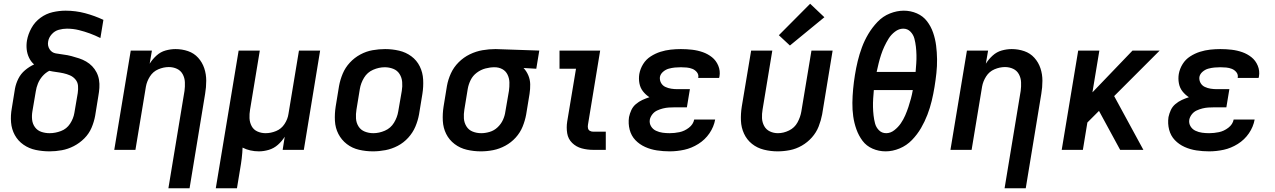

<svg xmlns="http://www.w3.org/2000/svg" viewBox="-20 -800 6808 1025"><path d="M245 8Q277 8 310 2Q343 -4 374 -20Q405 -36 430 -61Q455 -86 468.5 -117.5Q482 -149 488 -182L505 -287Q509 -309 510.5 -331Q512 -353 508.5 -374Q505 -395 495.5 -413.5Q486 -432 472 -446.5Q458 -461 440 -471.5Q422 -482 402 -488.5Q382 -495 361.5 -500.5Q341 -506 320 -508.5Q299 -511 277.5 -515Q256 -519 244.5 -537.5Q233 -556 237 -578Q240 -599 256 -617Q272 -635 294 -641Q316 -647 337 -647Q370 -647 400.5 -639.5Q431 -632 459.5 -621.5Q488 -611 516 -597L532 -694Q485 -716 434.5 -729.5Q384 -743 330 -743Q296 -743 261 -735Q226 -727 196 -705Q166 -683 148 -650.5Q130 -618 124 -584Q120 -560 122.5 -536.5Q125 -513 135 -492Q145 -471 162 -456Q136 -444 113.5 -425Q91 -406 78 -380Q65 -354 60 -327L43 -222Q36 -184 39 -147Q42 -110 59 -79Q76 -48 105.5 -27.5Q135 -7 171 0.5Q207 8 245 8ZM245 -89Q222 -89 201 -96Q180 -103 167 -120.5Q154 -138 151.5 -160.5Q149 -183 153 -206L171 -312Q174 -333 182.5 -354Q191 -375 206.5 -393Q222 -411 243 -422Q261 -418 280.5 -415.5Q300 -413 318.5 -409Q337 -405 354 -397.5Q371 -390 383 -375.5Q395 -361 396.5 -342Q398 -323 395 -303L377 -197Q372 -167 354 -139.5Q336 -112 305.5 -100.5Q275 -89 245 -89Z M879 205H992L1075 -299Q1081 -334 1081 -369Q1081 -404 1070.5 -435.5Q1060 -467 1038 -491.5Q1016 -516 984 -527Q952 -538 917 -538Q891 -538 864 -530.5Q837 -523 815.5 -503.5Q794 -484 779 -460L791 -530H678L590 0H703L759 -338Q764 -366 780.5 -392Q797 -418 825 -430Q853 -442 881 -442Q905 -442 925 -432.5Q945 -423 955.5 -403.5Q966 -384 967 -361Q968 -338 965 -315Z M1132 205H1245L1262 102Q1267 74 1270.5 45Q1274 16 1275 -12Q1294 -2 1316.5 3Q1339 8 1362 8Q1388 8 1415 0Q1442 -8 1463.5 -27Q1485 -46 1500 -70L1489 0H1602L1689 -530H1576L1520 -192Q1516 -164 1499 -138Q1482 -112 1454 -100.5Q1426 -89 1398 -89Q1375 -89 1354.5 -98Q1334 -107 1323.5 -126.5Q1313 -146 1312 -169Q1311 -192 1315 -215L1367 -530H1254Z M1971 8Q2004 8 2038 1.5Q2072 -5 2103.5 -21.5Q2135 -38 2159.5 -65Q2184 -92 2197.5 -124Q2211 -156 2217 -189L2235 -299Q2241 -337 2239 -375Q2237 -413 2221 -445.5Q2205 -478 2176 -499.5Q2147 -521 2110.5 -529.5Q2074 -538 2036 -538Q2003 -538 1969 -532Q1935 -526 1903.5 -509Q1872 -492 1847.5 -465.5Q1823 -439 1809.5 -406.5Q1796 -374 1790 -341L1772 -231Q1766 -193 1768 -155Q1770 -117 1786.5 -85Q1803 -53 1831.5 -31Q1860 -9 1896.5 -0.5Q1933 8 1971 8ZM1973 -89Q1949 -89 1927.5 -97.5Q1906 -106 1894 -125Q1882 -144 1880.5 -167.5Q1879 -191 1883 -215L1901 -325Q1906 -356 1923.5 -385Q1941 -414 1972 -427.5Q2003 -441 2034 -441Q2058 -441 2079.5 -432.5Q2101 -424 2113 -405Q2125 -386 2127 -362.5Q2129 -339 2125 -315L2106 -205Q2101 -174 2083.5 -145Q2066 -116 2035 -102.5Q2004 -89 1973 -89Z M2547 8Q2580 8 2613 1.5Q2646 -5 2677.5 -22Q2709 -39 2733 -65.5Q2757 -92 2770 -124Q2783 -156 2789 -189L2807 -299Q2811 -325 2810.5 -350Q2810 -375 2800.5 -397.5Q2791 -420 2775 -437L2843 -433L2859 -530L2626 -538H2625Q2591 -538 2556 -532Q2521 -526 2488 -510Q2455 -494 2428.5 -467.5Q2402 -441 2387 -408Q2372 -375 2366 -341L2348 -231Q2342 -193 2344 -155Q2346 -117 2362 -85Q2378 -53 2407 -31Q2436 -9 2472.5 -0.5Q2509 8 2547 8ZM2549 -89Q2525 -89 2503.5 -97.5Q2482 -106 2470 -125.5Q2458 -145 2456.5 -168Q2455 -191 2459 -215L2477 -325Q2481 -349 2492.5 -372.5Q2504 -396 2525.5 -412Q2547 -428 2571.5 -434.5Q2596 -441 2620 -441Q2643 -441 2661.5 -431Q2680 -421 2689.5 -401.5Q2699 -382 2699.5 -359.5Q2700 -337 2697 -315L2678 -205Q2675 -182 2665 -160Q2655 -138 2636.5 -120.5Q2618 -103 2594.5 -96Q2571 -89 2549 -89Z M3147 0H3214V-97H3147Q3137 -97 3129 -101.5Q3121 -106 3119 -115.5Q3117 -125 3119 -135L3184 -530H2967V-433H3055L3008 -151Q3003 -119 3008 -88.5Q3013 -58 3034.5 -37Q3056 -16 3085.5 -8Q3115 0 3147 0Z M3555 8Q3594 8 3633 -0.5Q3672 -9 3708 -31.5Q3744 -54 3767.5 -88.5Q3791 -123 3798 -162H3686Q3681 -136 3657.5 -118Q3634 -100 3607.5 -94.5Q3581 -89 3555 -89Q3536 -89 3517.5 -91.5Q3499 -94 3482 -102Q3465 -110 3455.5 -126Q3446 -142 3449 -161Q3452 -176 3462.5 -189.5Q3473 -203 3488 -210Q3503 -217 3519 -221Q3535 -225 3550.5 -226Q3566 -227 3581 -227H3647L3663 -324H3597Q3580 -324 3563.5 -326.5Q3547 -329 3532 -336Q3517 -343 3509 -357.5Q3501 -372 3503 -389Q3506 -405 3520 -417Q3534 -429 3550.5 -433.5Q3567 -438 3583 -439.5Q3599 -441 3615 -441Q3631 -441 3646.5 -439.5Q3662 -438 3676 -432.5Q3690 -427 3700 -415Q3710 -403 3708 -387Q3708 -386 3707 -384H3819Q3820 -388 3821 -392Q3826 -422 3814.5 -449.5Q3803 -477 3781 -494.5Q3759 -512 3732 -521.5Q3705 -531 3675.5 -534.5Q3646 -538 3615 -538Q3588 -538 3560.5 -535Q3533 -532 3506 -523.5Q3479 -515 3454 -499Q3429 -483 3413.5 -458Q3398 -433 3393 -405Q3389 -380 3393.5 -355.5Q3398 -331 3412.5 -312.5Q3427 -294 3447 -281Q3428 -275 3409.5 -266.5Q3391 -258 3375 -244.5Q3359 -231 3350.5 -212.5Q3342 -194 3338 -175Q3333 -140 3341.5 -107.5Q3350 -75 3372 -52Q3394 -29 3424 -15.5Q3454 -2 3487.5 3Q3521 8 3555 8Z M4131 8Q4164 8 4197 1.5Q4230 -5 4260.5 -22.5Q4291 -40 4314.5 -66.5Q4338 -93 4350.5 -125Q4363 -157 4369 -189L4425 -530H4312L4258 -205Q4253 -175 4237.5 -146.5Q4222 -118 4192.5 -103.5Q4163 -89 4133 -89Q4133 -89 4133 -89Q4133 -89 4133 -89Q4110 -89 4090 -98.5Q4070 -108 4059.5 -127.5Q4049 -147 4048 -169.5Q4047 -192 4051 -215L4103 -530H3990L3940 -231Q3934 -193 3935.5 -156Q3937 -119 3952 -86.5Q3967 -54 3994.5 -32Q4022 -10 4058 -1Q4094 8 4131 8ZM4197 -557 4381 -708 4305 -780 4138 -612Z M4708 8Q4745 8 4782.5 -7.5Q4820 -23 4848.5 -52.5Q4877 -82 4897 -116.5Q4917 -151 4931 -187.5Q4945 -224 4954 -261.5Q4963 -299 4969 -336Q4975 -373 4979 -410Q4983 -447 4982.5 -484Q4982 -521 4977.5 -556.5Q4973 -592 4961.5 -625.5Q4950 -659 4929 -686.5Q4908 -714 4875 -728.5Q4842 -743 4805 -743Q4768 -743 4730.5 -728Q4693 -713 4664.5 -683Q4636 -653 4615.5 -618.5Q4595 -584 4581.5 -547.5Q4568 -511 4559 -474Q4550 -437 4544 -399Q4538 -362 4534.5 -325Q4531 -288 4530.5 -251Q4530 -214 4535 -178.5Q4540 -143 4552 -109.5Q4564 -76 4584.5 -48.5Q4605 -21 4638 -6.5Q4671 8 4708 8ZM4868 -416H4660Q4665 -439 4670.5 -461.5Q4676 -484 4683.5 -507Q4691 -530 4701 -551.5Q4711 -573 4724 -594Q4737 -615 4758 -631Q4779 -647 4802 -647Q4825 -647 4840.5 -631Q4856 -615 4861.5 -594Q4867 -573 4869.5 -551Q4872 -529 4872.5 -506.5Q4873 -484 4871.5 -461.5Q4870 -439 4868 -416ZM4711 -89Q4688 -89 4672.5 -104.5Q4657 -120 4651.5 -141Q4646 -162 4643.5 -184Q4641 -206 4640.5 -228.5Q4640 -251 4641.5 -274Q4643 -297 4645 -319H4853Q4849 -296 4843 -273.5Q4837 -251 4829.5 -228.5Q4822 -206 4812.5 -184Q4803 -162 4789 -141.5Q4775 -121 4754.5 -105Q4734 -89 4711 -89Z M5343 205H5456L5539 -299Q5545 -334 5545 -369Q5545 -404 5534.5 -435.5Q5524 -467 5502 -491.5Q5480 -516 5448 -527Q5416 -538 5381 -538Q5355 -538 5328 -530.5Q5301 -523 5279.5 -503.5Q5258 -484 5243 -460L5255 -530H5142L5054 0H5167L5223 -338Q5228 -366 5244.5 -392Q5261 -418 5289 -430Q5317 -442 5345 -442Q5369 -442 5389 -432.5Q5409 -423 5419.5 -403.5Q5430 -384 5431 -361Q5432 -338 5429 -315Z M5648 0H5761L5785 -146L5847 -208L5960 0H6084L5928 -287L6171 -530H6026L5812 -307L5849 -530H5736Z M6435 8Q6474 8 6513 -0.5Q6552 -9 6588 -31.5Q6624 -54 6647.5 -88.5Q6671 -123 6678 -162H6566Q6561 -136 6537.5 -118Q6514 -100 6487.5 -94.5Q6461 -89 6435 -89Q6416 -89 6397.5 -91.5Q6379 -94 6362 -102Q6345 -110 6335.5 -126Q6326 -142 6329 -161Q6332 -176 6342.5 -189.5Q6353 -203 6368 -210Q6383 -217 6399 -221Q6415 -225 6430.5 -226Q6446 -227 6461 -227H6527L6543 -324H6477Q6460 -324 6443.5 -326.5Q6427 -329 6412 -336Q6397 -343 6389 -357.5Q6381 -372 6383 -389Q6386 -405 6400 -417Q6414 -429 6430.5 -433.5Q6447 -438 6463 -439.5Q6479 -441 6495 -441Q6511 -441 6526.5 -439.5Q6542 -438 6556 -432.5Q6570 -427 6580 -415Q6590 -403 6588 -387Q6588 -386 6587 -384H6699Q6700 -388 6701 -392Q6706 -422 6694.5 -449.5Q6683 -477 6661 -494.5Q6639 -512 6612 -521.5Q6585 -531 6555.5 -534.5Q6526 -538 6495 -538Q6468 -538 6440.5 -535Q6413 -532 6386 -523.5Q6359 -515 6334 -499Q6309 -483 6293.5 -458Q6278 -433 6273 -405Q6269 -380 6273.5 -355.5Q6278 -331 6292.5 -312.5Q6307 -294 6327 -281Q6308 -275 6289.5 -266.5Q6271 -258 6255 -244.5Q6239 -231 6230.5 -212.5Q6222 -194 6218 -175Q6213 -140 6221.5 -107.5Q6230 -75 6252 -52Q6274 -29 6304 -15.5Q6334 -2 6367.5 3Q6401 8 6435 8Z"/></svg>

Font: Iosevka Sparkle SmBdObl
Style: Regular
Weight: 600
Italic angle: -9°
Designer: Belleve Invis
Foundry: Belleve Invis
Version: Version 4.5.0; ttfautohint (v1.8.3)